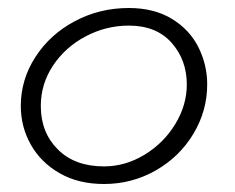

<svg xmlns="http://www.w3.org/2000/svg" viewBox="-20 -472 588 480"><path d="M32 -207Q32 -273 68.5 -329.5Q105 -386 167 -419Q229 -452 302 -452Q365 -452 409.5 -425Q454 -398 476 -354Q498 -310 498 -261Q498 -195 463.5 -137.5Q429 -80 369.5 -46Q310 -12 240 -12Q176 -12 129 -39Q82 -66 57 -110.5Q32 -155 32 -207ZM447 -261Q447 -322 409 -365Q371 -408 302 -408Q245 -408 194 -381Q143 -354 112.5 -308Q82 -262 82 -207Q82 -141 124.5 -98.5Q167 -56 240 -56Q293 -56 341 -85Q389 -114 418 -161.5Q447 -209 447 -261Z"/></svg>

Font: Mali Light
Style: Italic
Weight: 300
Italic angle: -10°
Version: Version 1.000; ttfautohint (v1.6)